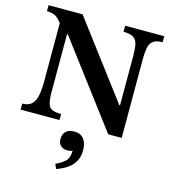

<svg xmlns="http://www.w3.org/2000/svg" viewBox="-134 -766 1043 1167"><g transform="rotate(15 387.5 -182.0)"><path d="M664 7H579L185 -516H180V-157Q180 -107 187 -81.5Q194 -56 213.5 -47Q233 -38 271 -38V0H26V-38Q66 -38 86 -58.5Q106 -79 113 -115.5Q120 -152 120 -203V-569Q96 -601 76 -610Q56 -619 26 -619V-657H240L598 -182H603V-490Q603 -531 598 -560Q593 -589 573 -604Q553 -619 508 -619V-657H754V-619Q713 -619 694 -603.5Q675 -588 669.5 -559Q664 -530 664 -488ZM328 293 315 263Q344 252 370 229.5Q396 207 396 160Q379 166 363 166Q338 166 322 151Q306 136 306 109Q306 81 323 62.5Q340 44 376 44Q416 44 436.5 70Q457 96 457 140Q457 178 443.5 205Q430 232 409.5 249Q389 266 367 276.5Q345 287 328 293Z"/></g></svg>

Font: STIX Two Text SemiBold
Style: Regular
Weight: 600
Designer: Ross Mills, John Hudson & Paul Hanslow, Tiro Typeworks Ltd; with prior portions MicroPress Inc., and Coen Hoffman.
Foundry: Tiro Typeworks Ltd
Version: Version 2.13 b171